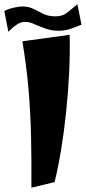

<svg xmlns="http://www.w3.org/2000/svg" viewBox="-54 -846 399 893"><path d="M92 27Q93 -95 90.5 -208.5Q88 -322 78.5 -432Q69 -542 50 -654L270 -684Q272 -597 267.5 -506Q263 -415 253.5 -324.5Q244 -234 230.5 -151.5Q217 -69 200 1ZM-15 -698 -34 -795Q-14 -805 11 -810.5Q36 -816 49 -816Q80 -816 102 -804.5Q124 -793 147.5 -781.5Q171 -770 204 -770Q237 -770 258 -787Q279 -804 306 -826L325 -731Q300 -721 274.5 -712Q249 -703 218 -703Q192 -703 171 -709Q150 -715 131.5 -723Q113 -731 96.5 -737.5Q80 -744 63 -744Q45 -745 25.5 -732.5Q6 -720 -15 -698Z"/></svg>

Font: Marhey Light SemiBold
Style: Regular
Weight: 600
Version: Version 1.000